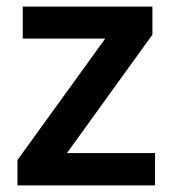

<svg xmlns="http://www.w3.org/2000/svg" viewBox="-20 -562 524 582"><path d="M450 0H33V-77L299 -445H49V-542H442V-457L183 -98H450Z"/></svg>

Font: Noto Sans Meetei Mayek SemiBold
Style: Regular
Weight: 600
Designer: Monotype Design Team and Neelakash Kshetrimayum
Foundry: Monotype Imaging Inc.
Version: Version 2.002; ttfautohint (v1.8.4.7-5d5b)